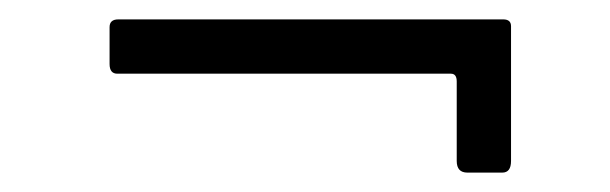

<svg xmlns="http://www.w3.org/2000/svg" viewBox="-20 -341 629 198"><path d="M451 -175V-257Q451 -265 445 -265H101Q93 -265 93 -275V-313Q93 -321 102 -321H499Q507 -321 507 -314V-175Q507 -163 498 -163H462Q451 -163 451 -175Z"/></svg>

Font: Vivano Light
Style: Regular
Weight: 300
Designer: Joe Prince, Josias Burgherr
Version: Version 2.064;September 19, 2022;FontCreator 14.0.0.2877 64-